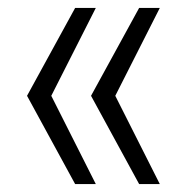

<svg xmlns="http://www.w3.org/2000/svg" viewBox="-20 -541 470 483"><path d="M169 -78 48 -300 169 -521H221L109 -300L221 -78ZM330 -78 209 -300 330 -521H382L270 -300L382 -78Z"/></svg>

Font: Mona Sans Light
Style: Regular
Weight: 300
Designer: Deni Anggara
Foundry: GitHub
Version: Version 2.000